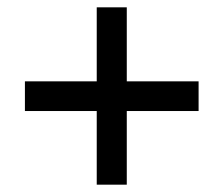

<svg xmlns="http://www.w3.org/2000/svg" viewBox="-20 -615 612 524"><path d="M326 -393V-595H244V-393H48V-312H244V-111H326V-312H522V-393Z"/></svg>

Font: Noto Sans Gujarati UI Medium
Style: Regular
Weight: 500
Designer: Jelle Bosma - Monotype Design Team, Universal Thirst
Foundry: Monotype Imaging Inc.
Version: Version 2.106